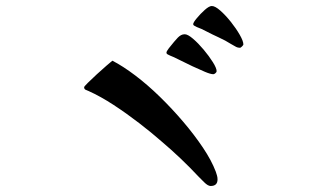

<svg xmlns="http://www.w3.org/2000/svg" viewBox="-20 -762 1040 639"><path d="M704 -165Q704 -143 681 -143Q672 -143 659.5 -155.5Q647 -168 641 -174Q583 -236 518 -291Q485 -320 443.5 -352Q402 -384 358.5 -412.5Q315 -441 275 -459Q271 -461 265.5 -463Q260 -465 260 -472Q260 -474 272.5 -486.5Q285 -499 302.5 -515Q320 -531 335 -544Q350 -557 354 -560Q389 -542 430 -511Q471 -480 512 -440Q553 -400 590 -356.5Q627 -313 655.5 -270.5Q684 -228 698 -191Q700 -185 702 -178.5Q704 -172 704 -165ZM701 -525Q701 -522 697 -518.5Q693 -515 690 -515Q681 -515 662 -523Q643 -531 620.5 -541.5Q598 -552 577.5 -562.5Q557 -573 546 -577Q542 -579 538 -581Q534 -583 534 -587Q534 -591 542 -601.5Q550 -612 559.5 -623Q569 -634 572 -637Q577 -642 582.5 -645Q588 -648 595 -648Q605 -648 622.5 -633Q640 -618 658 -596.5Q676 -575 688.5 -555Q701 -535 701 -525ZM790 -614Q790 -612 785.5 -607.5Q781 -603 779 -603Q770 -603 763 -607.5Q756 -612 748 -616Q731 -627 708 -637.5Q685 -648 666 -658Q659 -662 651 -665.5Q643 -669 635 -672Q632 -674 627.5 -676Q623 -678 623 -682Q623 -687 635 -701.5Q647 -716 661.5 -729Q676 -742 685 -742Q696 -742 713.5 -726.5Q731 -711 748.5 -689Q766 -667 778 -646Q790 -625 790 -614Z"/></svg>

Font: Kaisei Opti
Style: Bold
Weight: 700
Designer: Font-Kai, 金井和夫
Foundry: KAZUO KANAI
Version: Version 5.003